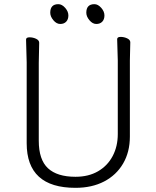

<svg xmlns="http://www.w3.org/2000/svg" viewBox="-20 -885 750 921"><path d="M394 -824Q394 -865 433 -865Q450 -865 465.5 -847.5Q481 -830 481 -811Q481 -792 470.5 -781Q460 -770 442 -770Q424 -770 409 -788Q394 -806 394 -824ZM221 -824Q221 -865 260 -865Q277 -865 292.5 -847.5Q308 -830 308 -811Q308 -792 297.5 -781Q287 -770 269 -770Q251 -770 236 -788Q221 -806 221 -824ZM168 -680 166 -584V-210Q166 -119 210 -78Q254 -37 342 -37Q405 -37 450.5 -63.5Q496 -90 520.5 -136.5Q545 -183 545 -242V-595L542 -697Q542 -708 558.5 -708Q575 -708 590 -701Q605 -694 605 -682Q605 -682 603 -594V-230Q603 -156 570.5 -100.5Q538 -45 479.5 -14.5Q421 16 342 16Q108 16 108 -198V-586L105 -695Q105 -706 121.5 -706Q138 -706 153 -699Q168 -692 168 -680Z"/></svg>

Font: LXGW WenKai Light
Style: Regular
Weight: 300
Designer: LXGW / Fontworks Inc.
Foundry: LXGW / Fontworks Inc.
Version: Version 1.501; October 10, 2024